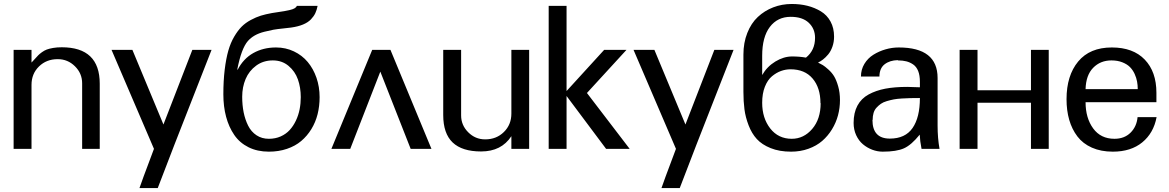

<svg xmlns="http://www.w3.org/2000/svg" viewBox="-20 -752 5905 970"><path d="M272 -453.1H271Q214.8 -453.1 177 -416.3Q139.2 -379.4 139.2 -323.2V0H48.8V-500H139.2V-436Q145.5 -442.4 156.2 -454.3Q167 -466.3 173.3 -472.9Q179.7 -479.5 191.9 -488.3Q204.1 -497.1 216.3 -501.7Q228.5 -506.3 248.3 -509.8Q268.1 -513.2 292 -513.2Q483.9 -513.2 483.9 -329.1V0H395V-331.1Q395 -381.3 358.6 -417.2Q322.3 -453.1 272 -453.1Z M736.8 56.2 757.8 0 543.5 -500H648.9L805.7 -123L951.7 -500H1048.8Q1020 -426.3 963.1 -281.2Q906.2 -136.2 861.3 -21.2Q816.4 93.8 776.9 198.2H684.6Q700.7 151.4 736.8 56.2Z M1108.4 -275.9V-274.9Q1108.4 -343.8 1115.2 -399.9Q1122.1 -456.1 1133.5 -496.1Q1145 -536.1 1163.3 -567.1Q1181.6 -598.1 1200.9 -617.4Q1220.2 -636.7 1247.1 -651.1Q1273.9 -665.5 1297.9 -672.9Q1321.8 -680.2 1353.5 -686Q1364.3 -688 1383.8 -690.7Q1403.3 -693.4 1416.7 -695.8Q1430.2 -698.2 1445.1 -701.7Q1460 -705.1 1468.5 -710.2Q1477.1 -715.3 1479.5 -722.2H1584.5Q1580.6 -701.7 1573 -685.5Q1565.4 -669.4 1550.8 -654.1Q1536.1 -638.7 1511 -628.2Q1485.8 -617.7 1450.7 -612.8Q1445.3 -611.8 1412.1 -608.4Q1378.9 -605 1361.3 -601.8Q1343.8 -598.6 1315.7 -591.6Q1287.6 -584.5 1267.1 -572.8Q1246.6 -561 1232.4 -544.9Q1199.2 -506.8 1178.7 -400.9L1180.7 -399.9Q1210 -456.1 1260 -484.1Q1310.1 -512.2 1374.5 -512.2Q1423.3 -512.2 1464.8 -492.4Q1506.3 -472.7 1534.7 -438.7Q1563 -404.8 1578.9 -358.9Q1594.7 -313 1594.7 -261.2Q1594.7 -215.8 1584.5 -175Q1574.2 -134.3 1553 -99.6Q1531.7 -64.9 1501.7 -39.6Q1471.7 -14.2 1429.7 0Q1387.7 14.2 1338.4 14.2Q1280.3 14.2 1235.6 -8.1Q1190.9 -30.3 1163.6 -70.1Q1136.2 -109.9 1122.3 -161.9Q1108.4 -213.9 1108.4 -275.9ZM1203.6 -263.2Q1203.6 -221.2 1210.9 -184.6Q1218.3 -147.9 1233.6 -117.2Q1249 -86.4 1275.9 -68.6Q1302.7 -50.8 1338.4 -50.8Q1371.1 -50.8 1397.9 -62.7Q1424.8 -74.7 1443.4 -95Q1461.9 -115.2 1474.9 -142.6Q1487.8 -169.9 1493.7 -199.7Q1499.5 -229.5 1499.5 -261.2Q1499.5 -309.6 1485.1 -350.6Q1470.7 -391.6 1437.7 -419.2Q1404.8 -446.8 1358.4 -446.8Q1310.1 -446.8 1274.2 -420.4Q1238.3 -394 1220.9 -353Q1203.6 -312 1203.6 -263.2Z M1654.3 0 1860.4 -500H1952.6L2159.7 0H2054.7L1901.4 -390.1L1749.5 0Z M2430.7 -47.9H2431.6Q2487.8 -47.9 2525.6 -85Q2563.5 -122.1 2563.5 -178.2V-500H2653.3V0H2563.5V-64Q2513.2 13.2 2410.6 13.2Q2314.5 13.2 2266.8 -32.2Q2219.2 -77.6 2219.2 -170.9V-500H2309.6V-168.9Q2309.6 -119.6 2345.5 -83.7Q2381.3 -47.9 2430.7 -47.9Z M3161.1 0H3042L2842.3 -267.1V0H2752V-722.2H2842.3V-292L3032.2 -500H3145L2945.3 -282.2Z M3374 56.2 3395 0 3180.7 -500H3286.1L3442.9 -123L3588.9 -500H3686Q3657.2 -426.3 3600.3 -281.2Q3543.5 -136.2 3498.5 -21.2Q3453.6 93.8 3414.1 198.2H3321.8Q3337.9 151.4 3374 56.2Z M3830.6 -373Q3855 -415.5 3897.2 -441.2Q3939.5 -466.8 3981.9 -466.8Q4019.5 -466.8 4051.8 -460.9Q4097.7 -497.6 4097.7 -561Q4097.7 -606.9 4065.9 -637Q4034.2 -667 3974.6 -667Q3908.2 -667 3869.4 -616Q3830.6 -564.9 3830.6 -470.2ZM4126 -231H4125Q4125 -308.6 4085.4 -355.2Q4045.9 -401.9 3973.6 -401.9Q3949.2 -401.9 3925.5 -393.3Q3901.9 -384.8 3879.9 -366.5Q3857.9 -348.1 3844.2 -313.7Q3830.6 -279.3 3830.6 -232.9Q3830.6 -155.3 3871.3 -103Q3912.1 -50.8 3980 -50.8Q4040.5 -50.8 4083.3 -100.6Q4126 -150.4 4126 -231ZM3735.8 -288.1V-476.1Q3735.8 -536.1 3755.4 -585.4Q3774.9 -634.8 3808.6 -666.3Q3842.3 -697.8 3886.2 -714.8Q3930.2 -731.9 3980 -731.9Q4022.5 -731.9 4059.3 -722.7Q4096.2 -713.4 4127.2 -694.6Q4158.2 -675.8 4176 -643.1Q4193.8 -610.4 4193.8 -566.9Q4193.8 -540 4185.5 -516.4Q4177.2 -492.7 4164.1 -477.1Q4150.9 -461.4 4137.9 -451.4Q4125 -441.4 4112.8 -436Q4127.4 -428.7 4137.2 -422.9Q4147 -417 4165 -400.9Q4183.1 -384.8 4194.3 -366Q4205.6 -347.2 4214.6 -315.7Q4223.6 -284.2 4223.6 -246.1Q4223.6 -206.5 4213.6 -169.2Q4203.6 -131.8 4183.1 -98.4Q4162.6 -64.9 4133.8 -40Q4105 -15.1 4064.5 -0.5Q4023.9 14.2 3976.6 14.2Q3917.5 14.2 3873.3 -3.7Q3829.1 -21.5 3803.5 -49.6Q3777.8 -77.6 3762 -118.9Q3746.1 -160.2 3741 -200Q3735.8 -239.7 3735.8 -288.1Z M4388.7 -146H4387.7Q4387.7 -51.8 4475.6 -51.8Q4553.2 -51.8 4590.3 -105.2Q4627.4 -158.7 4627.4 -256.8Q4599.1 -256.8 4580.1 -256.3Q4561 -255.9 4536.4 -254.4Q4511.7 -252.9 4495.4 -249.8Q4479 -246.6 4460.4 -241.2Q4441.9 -235.8 4430.2 -227.5Q4418.5 -219.2 4408.2 -208Q4397.9 -196.8 4393.3 -181.2Q4388.7 -165.5 4388.7 -146ZM4516.6 -446.8 4515.6 -448.2Q4475.1 -447.3 4449.2 -427.2Q4423.3 -407.2 4422.9 -365.2H4329.6Q4329.6 -400.4 4346.9 -429.2Q4364.3 -458 4392.6 -475.6Q4420.9 -493.2 4453.9 -502.7Q4486.8 -512.2 4520.5 -512.2Q4716.8 -512.2 4716.8 -357.9V-118.2Q4716.8 -54.2 4726.6 0H4635.7Q4627.9 -39.1 4626.5 -71.8Q4584.5 -19.5 4546.9 -2.7Q4509.3 14.2 4439.5 14.2Q4412.6 14.2 4386.7 4.4Q4360.8 -5.4 4339.6 -23.2Q4318.4 -41 4305.4 -69.1Q4292.5 -97.2 4292.5 -130.9Q4292.5 -182.1 4311.8 -218.3Q4331.1 -254.4 4368.2 -274.7Q4405.3 -294.9 4452.6 -304Q4500 -313 4563.5 -313Q4583.5 -313 4627.4 -311V-338.9Q4627.4 -371.1 4618.7 -393.1Q4609.9 -415 4593.5 -426.3Q4577.1 -437.5 4558.8 -442.1Q4540.5 -446.8 4516.6 -446.8Z M5278.3 0H5188.5V-232.9H4918.5V0H4828.1V-500H4918.5V-295.9H5188.5V-500H5278.3Z M5728 -301.8Q5728 -321.3 5724.6 -340.1Q5721.2 -358.9 5712.2 -378.7Q5703.1 -398.4 5688.7 -413.1Q5674.3 -427.7 5650.1 -437.3Q5626 -446.8 5595.2 -446.8Q5539.1 -446.8 5502.7 -409.4Q5466.3 -372.1 5464.4 -301.8ZM5464.4 -235.8Q5464.4 -155.8 5502.7 -103.3Q5541 -50.8 5610.4 -50.8Q5660.2 -50.8 5691.4 -81.5Q5722.7 -112.3 5727.1 -160.2H5823.2Q5808.1 -79.6 5750.7 -32.7Q5693.4 14.2 5602.1 14.2Q5542 14.2 5496.3 -6.1Q5450.7 -26.4 5423.1 -62.7Q5395.5 -99.1 5381.8 -146.5Q5368.2 -193.8 5368.2 -251Q5368.2 -370.1 5427 -441.2Q5485.8 -512.2 5597.2 -512.2Q5704.6 -512.2 5763.4 -450.9Q5822.3 -389.6 5822.3 -283.2V-235.8Z"/></svg>

Font: Perun
Style: Regular
Weight: 400
Version: Version 1.0000